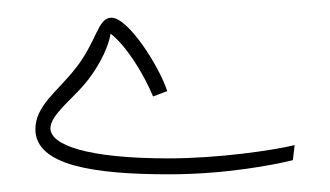

<svg xmlns="http://www.w3.org/2000/svg" viewBox="-20 -194 373 217"><path d="M171 3C236 3 291 -8 311 -13L313 -30C288 -24 227 -15 170 -15C79 -15 37 -30 37 -49C37 -63 58 -79 74 -97C88 -113 102 -137 105 -156C124 -141 143 -109 153 -85L169 -91C160 -119 125 -174 106 -174C90 -174 90 -147 64 -115C44 -90 20 -74 20 -48C20 -7 86 3 171 3Z"/></svg>

Font: Noto Sans Arabic UI Th
Style: Regular
Weight: 100
Designer: Monotype Design Team, Nadine Chahine and Nizar Qandah
Foundry: Monotype Imaging Inc.
Version: Version 2.010